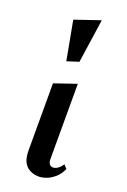

<svg xmlns="http://www.w3.org/2000/svg" viewBox="-129 -682 484 733"><g transform="rotate(20 113.5 -315.5)"><path d="M151.9 -637.2 126 -459 78.1 -443.8 48.8 -602.1ZM219.2 -57.1Q208 -33.2 193.1 -20.5Q178.2 -7.8 164.6 -2Q148.4 4.9 131.8 5.9Q110.4 5.9 96.2 -1Q82 -7.8 73.7 -19Q65.4 -30.3 62.3 -44.4Q59.1 -58.6 59.1 -73.2V-347.2L148.9 -377.9V-70.8Q148.9 -59.1 154.3 -52.2Q159.7 -45.4 168.2 -45.2Q176.8 -44.9 186.8 -51.3Q196.8 -57.6 206.1 -71.8Z"/></g></svg>

Font: Redressed
Style: Regular
Weight: 400
Designer: Astigmatic (AOETI)
Foundry: Astigmatic (AOETI)
Version: Version 1.001